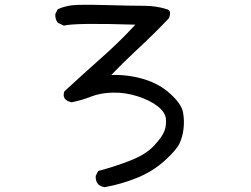

<svg xmlns="http://www.w3.org/2000/svg" viewBox="-20 -727 1040 794"><path d="M413 47Q397 45 386 35Q374 21 376 0L386 -20Q452 -37 517.5 -62.5Q583 -88 617 -124.5Q651 -161 660 -185.5Q669 -210 666 -236.5Q663 -263 632 -287.5Q601 -312 550 -328.5Q499 -345 447.5 -344Q396 -343 356.5 -327.5Q317 -312 276 -304Q234 -313 246 -349Q333 -429 403.5 -491.5Q474 -554 540 -625Q290 -633 244 -621L219 -633Q207 -648 209 -670L219 -689Q246 -701 277 -705Q308 -709 417 -706Q526 -703 576 -703Q626 -703 669 -689Q691 -686 679 -652Q614 -584 553.5 -528Q493 -472 440 -417Q511 -419 575.5 -399.5Q640 -380 685.5 -338Q731 -296 737 -262Q743 -228 739 -194.5Q735 -161 722.5 -134Q710 -107 661 -62.5Q612 -18 546.5 8.5Q481 35 413 47Z"/></svg>

Font: Kosefont JP
Style: Regular
Weight: 400
Designer: Nozomi Seto 瀬戸のぞみ
Version: Version 3.00;June 19, 2020